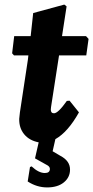

<svg xmlns="http://www.w3.org/2000/svg" viewBox="-20 -616 407 839"><path d="M41 -374 33 -383 42 -458H114L125 -559L261 -596L271 -588L251 -458H356L367 -446L357 -374H238L203 -148L202 -137Q202 -121 216 -121Q234 -121 272 -175L284 -176L325 -125Q277 -39 222 -8L210 45L244 65Q286 87 286 125Q286 159 259 181Q232 203 186 203Q141 203 101 177L111 114L118 111Q149 140 176 140Q198 140 198 122Q198 111 183 104L133 76L149 6Q108 -2 85.5 -29.5Q63 -57 64 -97L67 -125L102 -356L104 -374Z"/></svg>

Font: Alegreya Sans SC ExtraBold
Style: Italic
Weight: 800
Italic angle: -7°
Designer: Juan Pablo del Peral
Foundry: Huerta Tipografica
Version: Version 2.007